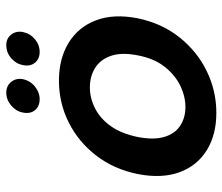

<svg xmlns="http://www.w3.org/2000/svg" viewBox="-70 -650 726 627"><g transform="rotate(-90 293.5 -336.0)"><path d="M239 7Q167 7 116.5 -24.5Q66 -56 45 -113.5Q24 -171 39 -249Q55 -328 100 -386Q145 -444 208.5 -475.5Q272 -507 344 -507Q416 -507 467.5 -475.5Q519 -444 541 -386.5Q563 -329 548 -251Q532 -172 486 -114Q440 -56 375.5 -24.5Q311 7 239 7ZM258 -94Q293 -94 328 -111Q363 -128 390 -162.5Q417 -197 427 -251Q437 -303 425 -337.5Q413 -372 385.5 -389Q358 -406 322 -406Q287 -406 253.5 -389Q220 -372 195.5 -337.5Q171 -303 160 -249Q150 -197 160.5 -162.5Q171 -128 197 -111Q223 -94 258 -94ZM284 -570Q260 -570 247.5 -585.5Q235 -601 240 -625Q244 -647 263 -663Q282 -679 305 -679Q327 -679 340 -663Q353 -647 349 -625Q344 -601 325 -585.5Q306 -570 284 -570ZM438 -570Q415 -570 402.5 -585.5Q390 -601 395 -625Q399 -647 417.5 -663Q436 -679 460 -679Q482 -679 494.5 -663Q507 -647 503 -625Q498 -601 479.5 -585.5Q461 -570 438 -570Z"/></g></svg>

Font: Albert Sans SemiBold
Style: Italic
Weight: 600
Italic angle: -11.25°
Designer: Andreas Rasmussen
Foundry: a.Foundry
Version: Version 1.025